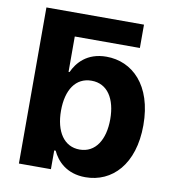

<svg xmlns="http://www.w3.org/2000/svg" viewBox="-82 -800 799 881"><g transform="rotate(10 317.5 -359.0)"><path d="M517.8 -727.3H63.2V0H212.4V-87.4H219.1C240.1 -41.9 285.9 8.9 373.9 8.9C498.2 8.9 595.2 -89.5 595.2 -272C595.2 -459.5 494 -552.6 374.3 -552.6C283 -552.6 239.3 -498.2 219.1 -453.8H214.5V-618.6H517.8ZM211.3 -272.7C211.3 -370 252.5 -432.2 326 -432.2C400.9 -432.2 440.7 -367.2 440.7 -272.7C440.7 -177.6 400.2 -111.5 326 -111.5C253.2 -111.5 211.3 -175.4 211.3 -272.7Z"/></g></svg>

Font: Magic Ui Pro
Style: Bold
Weight: 700
Designer: Stefan Endress, Andreas Faust
Version: Version 1.000;FEAKit 1.0